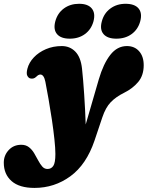

<svg xmlns="http://www.w3.org/2000/svg" viewBox="-128 -722 760 988"><path d="M380.5 -314Q404 -394 439.5 -439.5Q475 -485 525 -485Q564.5 -485 588 -458.2Q611.5 -431.5 611.5 -386.5Q611.5 -334 583.2 -300.2Q555 -266.5 510.5 -244.5Q469 -224 442.2 -196.5Q415.5 -169 398.5 -118L358.5 1Q316.5 125 234.2 185Q152 245 49.5 245Q-28.5 245 -68.5 209.8Q-108.5 174.5 -108.5 115Q-108.5 77.5 -83.2 50.2Q-58 23 -18.5 23Q5 23 21 35.5Q37 48 48 66.8Q59 85.5 68.8 104Q78.5 122.5 89.5 135Q100.5 147.5 116.5 147.5Q135.5 147.5 146.2 131.8Q157 116 157 70.5Q157 41.5 152 -5.5Q147 -52.5 139 -106.2Q131 -160 122 -211.2Q113 -262.5 105.5 -301Q98 -338.5 79.5 -338.5Q69.5 -338.5 58 -326.5Q45 -314 27.5 -318.5Q19 -320.5 12.8 -331.8Q6.5 -343 13 -368.5Q21 -400 46 -426.5Q71 -453 108.2 -469Q145.5 -485 190 -485Q231.5 -485 259.5 -456.5Q287.5 -428 294 -369.5Q300 -314.5 305.2 -235.8Q310.5 -157 313 -81.5ZM231 -523Q185.5 -523 165.5 -546.5Q145.5 -570 156.5 -612Q168 -654.5 200.8 -678.5Q233.5 -702.5 279 -702.5Q324.5 -702.5 344.2 -678.5Q364 -654.5 353 -612Q341.5 -570.5 309.2 -546.8Q277 -523 231 -523ZM470.5 -523Q425 -523 404.8 -546.5Q384.5 -570 396 -612Q407 -654 440 -678.2Q473 -702.5 518 -702.5Q565 -702.5 585 -678.5Q605 -654.5 593.5 -612Q582 -570.5 549.5 -546.8Q517 -523 470.5 -523Z"/></svg>

Font: Fraunces 9pt S050 Black
Style: Italic
Weight: 900
Italic angle: -16°
Version: Version 1.000; ttfautohint (v1.8.3)